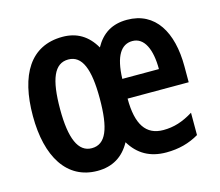

<svg xmlns="http://www.w3.org/2000/svg" viewBox="-85 -661 892 780"><g transform="rotate(-15 361.0 -271.5)"><path d="M508 -552C446 -552 403 -526 373 -472C342 -526 297 -553 237 -553C102 -553 38 -446 38 -273C38 -102 106 10 235 10C298 10 344 -18 374 -73C407 -18 456 10 524 10C577 10 621 -2 662 -26V-120C618 -93 580 -81 536 -81C463 -81 428 -133 428 -242H685V-309C685 -453 627 -552 508 -552ZM507 -463C557 -463 582 -408 582 -325H428C431 -421 460 -463 507 -463ZM236 -458C294 -458 319 -396 319 -273C319 -145 295 -85 236 -85C179 -85 152 -148 152 -271C152 -397 177 -458 236 -458Z"/></g></svg>

Font: Noto Sans Arabic UI XCn SmBd
Style: Regular
Weight: 600
Width: 2
Designer: Monotype Design Team, Nadine Chahine and Nizar Qandah
Foundry: Monotype Imaging Inc.
Version: Version 2.010